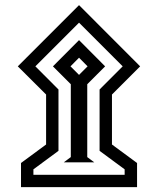

<svg xmlns="http://www.w3.org/2000/svg" viewBox="-20 -670 630 766"><path d="M234.5 -22.4H356.1L328.1 -43.3V-334L399.4 -405.3L295.3 -509.9L191.2 -405.3L262.5 -334V-43.3ZM261.2 -405.3 295.3 -439.8 329.4 -405.3 295.3 -371.2ZM121.1 -405.3 295.3 -579.5 469.5 -405.3 377.3 -313V-68.2L477.3 5.6V27.3H113.3V5.6L213.3 -68.2V-313ZM51 -405.3 163.9 -292.9V-93.5L63.8 -19.7V76.7H526.8V-19.7L426.7 -93.5V-292.9L539.1 -405.3L295.3 -649.5Z"/></svg>

Font: Vazirmatn NL
Style: Regular
Weight: 400
Designer: Saber Rastikerdar
Foundry: Saber Rastikerdar
Version: Version 33.003